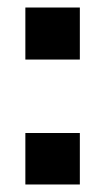

<svg xmlns="http://www.w3.org/2000/svg" viewBox="-20 -491 280 511"><path d="M47.5 -471H192.5V-332.5H47.5ZM47.5 -137H192.5V0H47.5Z"/></svg>

Font: HK Grotesk ExtraBold
Style: Regular
Weight: 800
Designer: Alfredo Marco Pradil
Foundry: Hanken Design Co.
Version: Version 3.001